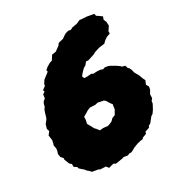

<svg xmlns="http://www.w3.org/2000/svg" viewBox="-201 -815 917 968"><g transform="rotate(-30 257.0 -331.0)"><path d="M156 29 145 15 112 13 106 9 71 3 61 -8 52 -15 41 -29 37 -31 20 -47 19 -55 3 -65V-82L-8 -91L-12 -102L-19 -119L-18 -128L-30 -142L-33 -161L-29 -172L-26 -188L-30 -209L-27 -217L-23 -236L-27 -265L-13 -283L-18 -298L-11 -322L4 -341L8 -350L15 -374L20 -388L29 -402L32 -416L39 -428L50 -436L53 -458L66 -467L63 -477L81 -490L85 -503L95 -519L108 -529L130 -546L128 -556L141 -567L161 -579L176 -584L192 -609L216 -613L228 -622L242 -632L251 -644L280 -651L292 -660L305 -668L323 -673L336 -670L349 -677L378 -682L398 -691L440 -688L456 -685L479 -681L482 -668L493 -661L511 -648L505 -632L512 -615L513 -593L497 -569V-556L477 -549L463 -540L447 -525H445L415 -521L386 -512L376 -506L352 -498L336 -493L323 -494L311 -479L296 -470L276 -449L268 -438L273 -426L290 -425L315 -427L323 -422L347 -423L363 -422L379 -417L390 -421L408 -418L422 -412L433 -405L441 -401L460 -388L467 -381L484 -376L489 -360L496 -354L502 -340L505 -326L512 -313L520 -299L528 -277L535 -263L526 -241L535 -226L532 -210L520 -189L519 -167L510 -156L508 -142L493 -114L481 -97L471 -91L458 -75L447 -61L435 -55L431 -46L405 -37L403 -27L379 -18L375 -12L359 -10L340 -5L319 3L293 17H281L268 22L246 18L239 21L195 28L188 22L177 23ZM255 -157 265 -160 277 -165 282 -167 295 -180 307 -185 313 -187 320 -199 323 -205 327 -211 329 -221 330 -231 332 -240 327 -246 322 -253 317 -261 312 -270 302 -279H297L289 -281L278 -283L272 -285L261 -283L253 -281L243 -282H235L225 -283L209 -277L204 -274L196 -269L187 -264L181 -260L175 -257V-241L173 -232L170 -219L175 -210L179 -203L184 -194L190 -182L199 -173L202 -168L206 -164L210 -158L219 -159L229 -160L241 -159Z"/></g></svg>

Font: Winky Rough Black
Style: Italic
Weight: 900
Italic angle: -8.97852°
Designer: Simon Atzbach
Foundry: typofactur
Version: Version 1.206; ttfautohint (v1.8.4.7-5d5b)